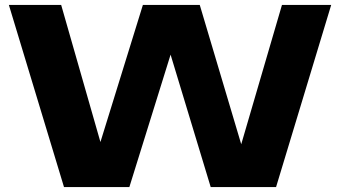

<svg xmlns="http://www.w3.org/2000/svg" viewBox="-20 -760 1382 780"><path d="M240 0 16 -740H228.5L388 -183L560.5 -740H791.5L960 -174L1125.5 -740H1325.5L1101.5 0H836L673 -538L505.5 0Z"/></svg>

Font: Encode Sans Exp XBd
Style: Regular
Weight: 800
Width: 7
Designer: Multiple Designers
Foundry: Impallari Type
Version: Version 3.002; ttfautohint (v1.8.3) -l 8 -r 50 -G 200 -x 14 